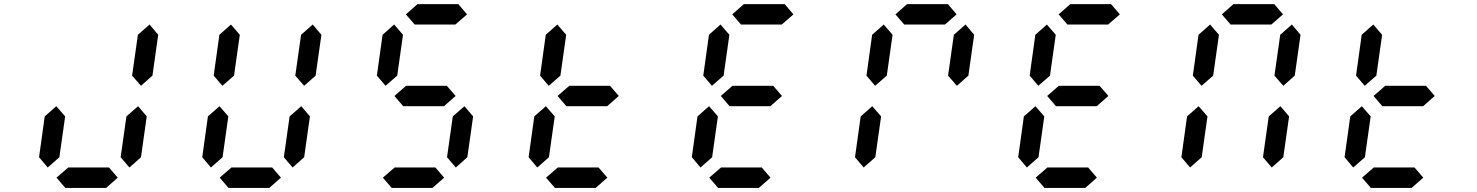

<svg xmlns="http://www.w3.org/2000/svg" viewBox="-20 -921 7238 941"><path d="M213.9 -100.1 171.4 -150.4 199.2 -350.6 255.9 -400.4 299.3 -350.6 271 -150.4ZM614.3 -100.1 571.3 -150.4 599.6 -350.6 656.7 -400.4 699.2 -350.6 670.9 -150.4ZM670.9 -500.5 627.4 -550.3 655.8 -750.5 712.9 -800.8 755.4 -750.5 727.1 -550.3ZM500 0H300.3L256.8 -50.3L314.5 -100.1H514.2L557.1 -50.3Z M1013.7 -100.1 971.2 -150.4 999 -350.6 1055.7 -400.4 1099.1 -350.6 1070.8 -150.4ZM1414.1 -100.1 1371.1 -150.4 1399.4 -350.6 1456.5 -400.4 1499 -350.6 1470.7 -150.4ZM1069.8 -500.5 1027.3 -550.3 1055.2 -750.5 1111.8 -800.8 1155.3 -750.5 1127 -550.3ZM1470.7 -500.5 1427.2 -550.3 1455.6 -750.5 1512.7 -800.8 1555.2 -750.5 1526.9 -550.3ZM1299.8 0H1100.1L1056.6 -50.3L1114.3 -100.1H1314L1356.9 -50.3Z M2211.9 -800.8H2012.2L1969.2 -850.6L2026.4 -900.9H2226.1L2269 -850.6ZM2213.9 -100.1 2170.9 -150.4 2199.2 -350.6 2256.3 -400.4 2298.8 -350.6 2270.5 -150.4ZM1869.6 -500.5 1827.1 -550.3 1855 -750.5 1911.6 -800.8 1955.1 -750.5 1926.8 -550.3ZM2155.8 -400.4H1956.1L1913.1 -450.7L1970.2 -500.5H2169.9L2212.9 -450.7ZM2099.6 0H1899.9L1856.4 -50.3L1914.1 -100.1H2113.8L2156.7 -50.3Z M2613.3 -100.1 2570.8 -150.4 2598.6 -350.6 2655.3 -400.4 2698.7 -350.6 2670.4 -150.4ZM2669.4 -500.5 2627 -550.3 2654.8 -750.5 2711.4 -800.8 2754.9 -750.5 2726.6 -550.3ZM2955.6 -400.4H2755.9L2712.9 -450.7L2770 -500.5H2969.7L3012.7 -450.7ZM2899.4 0H2699.7L2656.2 -50.3L2713.9 -100.1H2913.6L2956.5 -50.3Z M3811.5 -800.8H3611.8L3568.8 -850.6L3626 -900.9H3825.7L3868.7 -850.6ZM3413.1 -100.1 3370.6 -150.4 3398.4 -350.6 3455.1 -400.4 3498.5 -350.6 3470.2 -150.4ZM3469.2 -500.5 3426.8 -550.3 3454.6 -750.5 3511.2 -800.8 3554.7 -750.5 3526.4 -550.3ZM3755.4 -400.4H3555.7L3512.7 -450.7L3569.8 -500.5H3769.5L3812.5 -450.7ZM3699.2 0H3499.5L3456.1 -50.3L3513.7 -100.1H3713.4L3756.3 -50.3Z M4611.3 -800.8H4411.6L4368.7 -850.6L4425.8 -900.9H4625.5L4668.5 -850.6ZM4212.9 -100.1 4170.4 -150.4 4198.2 -350.6 4254.9 -400.4 4298.3 -350.6 4270 -150.4ZM4269 -500.5 4226.6 -550.3 4254.4 -750.5 4311 -800.8 4354.5 -750.5 4326.2 -550.3ZM4669.9 -500.5 4626.5 -550.3 4654.8 -750.5 4711.9 -800.8 4754.4 -750.5 4726.1 -550.3Z M5411.1 -800.8H5211.4L5168.5 -850.6L5225.6 -900.9H5425.3L5468.3 -850.6ZM5012.7 -100.1 4970.2 -150.4 4998 -350.6 5054.7 -400.4 5098.1 -350.6 5069.8 -150.4ZM5068.8 -500.5 5026.4 -550.3 5054.2 -750.5 5110.8 -800.8 5154.3 -750.5 5126 -550.3ZM5355 -400.4H5155.3L5112.3 -450.7L5169.4 -500.5H5369.1L5412.1 -450.7ZM5298.8 0H5099.1L5055.7 -50.3L5113.3 -100.1H5313L5356 -50.3Z M6210.9 -800.8H6011.2L5968.3 -850.6L6025.4 -900.9H6225.1L6268.1 -850.6ZM5812.5 -100.1 5770 -150.4 5797.9 -350.6 5854.5 -400.4 5897.9 -350.6 5869.6 -150.4ZM6212.9 -100.1 6169.9 -150.4 6198.2 -350.6 6255.4 -400.4 6297.9 -350.6 6269.5 -150.4ZM5868.7 -500.5 5826.2 -550.3 5854 -750.5 5910.6 -800.8 5954.1 -750.5 5925.8 -550.3ZM6269.5 -500.5 6226.1 -550.3 6254.4 -750.5 6311.5 -800.8 6354 -750.5 6325.7 -550.3Z M6612.3 -100.1 6569.8 -150.4 6597.7 -350.6 6654.3 -400.4 6697.8 -350.6 6669.4 -150.4ZM6668.5 -500.5 6626 -550.3 6653.8 -750.5 6710.4 -800.8 6753.9 -750.5 6725.6 -550.3ZM6954.6 -400.4H6754.9L6711.9 -450.7L6769 -500.5H6968.8L7011.7 -450.7ZM6898.4 0H6698.7L6655.3 -50.3L6712.9 -100.1H6912.6L6955.6 -50.3Z"/></svg>

Font: E1234
Style: Italic
Weight: 400
Italic angle: -8°
Designer: GGBotNet
Foundry: GGBotNet
Version: 1.04